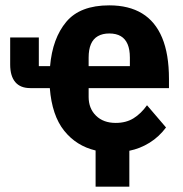

<svg xmlns="http://www.w3.org/2000/svg" viewBox="-20 -557 682 717"><path d="M463 6V140H337V5Q265 -12 219.5 -69Q174 -126 166 -228H93Q56 -228 37 -250.5Q18 -273 18 -316V-417H125V-310H167Q176 -414 227.5 -475.5Q279 -537 388 -537Q461 -537 510.5 -507Q560 -477 585.5 -416Q611 -355 611 -262V-228H311V-195Q311 -152 338.5 -125Q366 -98 412 -98Q451 -98 479 -115.5Q507 -133 529 -164L600 -81Q574 -46 538.5 -24Q503 -2 463 6ZM388 -432Q363 -432 345.5 -422Q328 -412 319.5 -392Q311 -372 311 -342V-310H465V-342Q465 -372 456.5 -392Q448 -412 431 -422Q414 -432 388 -432Z"/></svg>

Font: IBM Plex Sans Condensed
Style: Bold
Weight: 700
Width: 3
Designer: Mike Abbink, Paul van der Laan, Pieter van Rosmalen
Foundry: Bold Monday
Version: Version 3.201